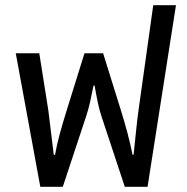

<svg xmlns="http://www.w3.org/2000/svg" viewBox="-20 -723 722 743"><path d="M136 0 41 -517H132L167 -296Q168 -287 171.5 -259Q175 -231 179.5 -194.5Q184 -158 188 -124H193Q200 -164 212 -207.5Q224 -251 239 -299L307 -517H379L447 -299Q462 -251 473.5 -207.5Q485 -164 493 -124H497Q503 -181 507.5 -225Q512 -269 516 -296L573 -703H661L551 0H463L372 -275Q365 -296 359 -324Q353 -352 346 -392H342Q334 -352 328 -325.5Q322 -299 314 -275L223 0Z"/></svg>

Font: Noto Sans Thai UI
Style: Regular
Weight: 400
Designer: Monotype Design Team
Foundry: Monotype Imaging Inc.
Version: Version 2.000